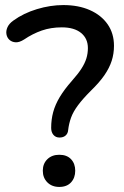

<svg xmlns="http://www.w3.org/2000/svg" viewBox="-20 -734 490 758"><path d="M215 -191Q200 -191 191 -201.5Q182 -212 182 -229Q182 -262 190 -291.5Q198 -321 216 -351Q234 -381 264 -415Q288 -442 301.5 -463Q315 -484 321 -503.5Q327 -523 327 -544Q327 -582 300 -604Q273 -626 224 -626Q181 -626 145 -613.5Q109 -601 75 -578Q56 -566 41.5 -567Q27 -568 17.5 -576.5Q8 -585 5.5 -598.5Q3 -612 9.5 -626.5Q16 -641 33 -653Q73 -682 126 -698Q179 -714 230 -714Q290 -714 335 -694Q380 -674 405 -638Q430 -602 430 -553Q430 -522 421 -494Q412 -466 392.5 -437.5Q373 -409 338 -375Q307 -344 288 -318.5Q269 -293 260.5 -269.5Q252 -246 249 -220Q248 -207 239 -199Q230 -191 215 -191ZM214 4Q185 4 167 -14Q149 -32 149 -60Q149 -88 167 -105.5Q185 -123 214 -123Q244 -123 260.5 -105.5Q277 -88 277 -60Q277 -32 260.5 -14Q244 4 214 4Z"/></svg>

Font: Nunito SemiBold
Style: Regular
Weight: 600
Designer: Vernon Adams
Foundry: Vernon Adams
Version: Version 3.602